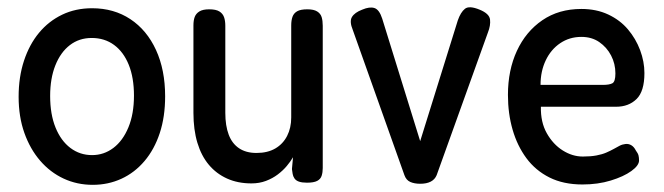

<svg xmlns="http://www.w3.org/2000/svg" viewBox="-20 -501 1853 536"><path d="M239 15Q195 15 157.5 -2.5Q120 -20 92 -52.5Q64 -85 48 -130Q32 -175 32 -231Q32 -286 47 -331.5Q62 -377 89 -409.5Q116 -442 153.5 -460Q191 -478 237 -478Q298 -478 344 -447.5Q390 -417 415.5 -361.5Q441 -306 441 -232Q441 -175 426 -129.5Q411 -84 383.5 -51.5Q356 -19 319 -2Q282 15 239 15ZM237 -68Q270 -68 296.5 -88Q323 -108 338.5 -145.5Q354 -183 354 -234Q354 -284 339.5 -320Q325 -356 298.5 -375.5Q272 -395 236 -395Q201 -395 175 -375Q149 -355 134.5 -318.5Q120 -282 120 -233Q120 -182 135 -145Q150 -108 176.5 -88Q203 -68 237 -68Z M682 11Q644 11 614 -2.5Q584 -16 563 -41Q542 -66 531 -102.5Q520 -139 520 -186V-430Q520 -444 523.5 -453.5Q527 -463 536.5 -469Q546 -475 564 -475Q583 -475 592.5 -469Q602 -463 605.5 -453Q609 -443 609 -429V-186Q609 -150 618.5 -125Q628 -100 647.5 -87Q667 -74 696 -74Q727 -74 748.5 -86.5Q770 -99 781.5 -121.5Q793 -144 793 -173V-430Q793 -444 796.5 -454Q800 -464 809.5 -469.5Q819 -475 838 -475Q856 -475 865.5 -469Q875 -463 878 -453Q881 -443 881 -429V-32Q881 -20 878 -10.5Q875 -1 865.5 4Q856 9 837 9Q823 9 814.5 6Q806 3 802 -3Q798 -9 797 -15.5Q796 -22 795 -29L798 -62Q791 -50 780.5 -37.5Q770 -25 755.5 -14Q741 -3 722.5 4Q704 11 682 11Z M1153 12Q1137 12 1125.5 7Q1114 2 1109 -12L965 -417Q955 -441 962.5 -453.5Q970 -466 991 -474Q1012 -483 1025.5 -478.5Q1039 -474 1047 -449L1153 -107L1258 -444Q1266 -467 1278 -476.5Q1290 -486 1319 -474Q1346 -463 1348 -446.5Q1350 -430 1342 -410L1199 -12Q1194 0 1182.5 6Q1171 12 1153 12Z M1606 14Q1553 14 1514 -5.5Q1475 -25 1449.5 -59.5Q1424 -94 1411 -139Q1398 -184 1398 -236Q1398 -305 1423 -359Q1448 -413 1494 -444.5Q1540 -476 1603 -476Q1645 -476 1678 -460.5Q1711 -445 1733 -419Q1755 -393 1767 -361Q1779 -329 1779 -297Q1779 -246 1757 -224.5Q1735 -203 1700 -203H1490Q1489 -160 1506.5 -129Q1524 -98 1551 -81Q1578 -64 1607 -64Q1629 -64 1645 -67Q1661 -70 1672.5 -75Q1684 -80 1693 -85Q1702 -90 1709.5 -94Q1717 -98 1726 -99Q1735 -100 1742.5 -95.5Q1750 -91 1755 -81Q1761 -73 1762.5 -67Q1764 -61 1764 -53Q1764 -39 1742.5 -23.5Q1721 -8 1685 3Q1649 14 1606 14ZM1489 -264H1663Q1681 -264 1689.5 -268.5Q1698 -273 1698 -296Q1698 -323 1686 -346Q1674 -369 1653 -383.5Q1632 -398 1603 -398Q1570 -398 1544 -380.5Q1518 -363 1503.5 -332.5Q1489 -302 1489 -264Z"/></svg>

Font: Fredoka SemiCondensed
Style: Regular
Weight: 400
Width: 4
Designer: Ben Nathan
Foundry: Milena B. Brandão, Ben Nathan
Version: Version 2.001